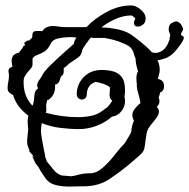

<svg xmlns="http://www.w3.org/2000/svg" viewBox="-20 -671 698 708"><path d="M281 16Q271 16 259.5 16.5Q248 17 235 17Q210 17 186 11.5Q162 6 148 -13Q129 -40 122 -55L117 -61Q110 -69 107 -77Q104 -85 99 -95Q101 -95 104.5 -93Q108 -91 106 -92L88 -113Q89 -118 84.5 -127.5Q80 -137 80 -145Q80 -157 81.5 -169Q83 -181 84 -194Q83 -202 82.5 -209.5Q82 -217 82 -225Q82 -237 85 -244Q66 -258 51 -276.5Q36 -295 28 -321Q20 -324 14 -330Q8 -336 8 -346Q8 -358 10.5 -369Q13 -380 13 -391Q13 -394 13 -397Q13 -400 12 -403Q12 -405 11.5 -406Q11 -407 11 -408Q11 -421 26 -425Q23 -437 23 -447Q23 -458 28.5 -465.5Q34 -473 50 -477L63 -494Q64 -497 68 -503H73L69 -513Q74 -516 77.5 -519Q81 -522 86 -522H89Q91 -526 94.5 -528.5Q98 -531 99 -534V-539Q99 -556 112.5 -556.5Q126 -557 136 -556Q141 -565 151.5 -570Q162 -575 172 -575Q188 -575 197 -573Q206 -571 225 -571H299Q329 -603 373.5 -627Q418 -651 464 -651Q480 -651 498.5 -636Q517 -621 517 -603Q517 -588 507.5 -580.5Q498 -573 489 -573Q474 -573 474 -587Q474 -592 477 -598L479 -603Q477 -605 472 -609.5Q467 -614 464 -614Q436 -614 407 -601.5Q378 -589 354 -570Q388 -569 420 -561.5Q452 -554 475 -535Q494 -521 516 -502Q538 -483 553.5 -461Q569 -439 569 -414Q569 -405 566.5 -397Q564 -389 562 -380L566 -379Q585 -374 585 -352Q585 -336 571 -330L570 -329V-328Q570 -326 569 -323Q568 -320 567 -317L565 -310Q568 -306 568 -298Q568 -294 566.5 -289Q565 -284 560 -279L558 -277L559 -276Q566 -269 566 -260Q566 -248 556 -235Q546 -222 535 -208.5Q524 -195 521 -181Q516 -151 514.5 -136.5Q513 -122 508.5 -114Q504 -106 492 -95.5Q480 -85 454 -63Q420 -35 381.5 -9.5Q343 16 288 16ZM100 -281Q102 -286 103 -290.5Q104 -295 105 -300Q106 -313 107.5 -325Q109 -337 121 -346Q117 -350 117 -356Q117 -365 124.5 -375.5Q132 -386 136 -394Q143 -408 165.5 -430Q188 -452 213 -474.5Q238 -497 252 -509Q255 -524 262 -532Q258 -533 254 -533.5Q250 -534 245 -534H235Q216 -534 195 -529.5Q174 -525 167 -510Q157 -489 143 -480.5Q129 -472 117 -468Q105 -464 100 -455Q100 -440 100 -434Q100 -428 97 -423Q94 -418 82 -405Q75 -396 71 -389Q67 -382 67 -369Q67 -340 75.5 -318.5Q84 -297 100 -281ZM243 -21Q257 -23 273 -27.5Q289 -32 312 -32Q336 -32 359.5 -53Q383 -74 403.5 -100.5Q424 -127 440 -143L443 -148Q448 -157 454 -166Q460 -175 464 -185Q465 -198 467.5 -208Q470 -218 474 -226Q468 -237 468 -246Q468 -257 475 -267Q482 -277 492 -286L498 -291Q497 -300 493.5 -313Q490 -326 487 -337Q486 -338 486 -340V-344Q486 -347 485 -350Q484 -353 484 -354Q484 -356 484.5 -356.5Q485 -357 485 -358Q484 -364 483.5 -370Q483 -376 483 -382Q483 -398 489 -408Q485 -420 482.5 -432Q480 -444 480 -452V-455Q475 -466 473 -475Q471 -484 464 -493Q457 -502 435 -511Q418 -519 398.5 -524Q379 -529 365 -531H326Q319 -531 317 -533Q315 -532 312 -529Q305 -521 303 -516L300 -514Q296 -508 292.5 -502Q289 -496 285 -491Q282 -478 279 -471.5Q276 -465 268 -459Q260 -453 240 -440Q234 -436 229 -431Q224 -426 218 -422L215 -420V-408Q215 -403 213.5 -398.5Q212 -394 204 -388L203 -384Q201 -375 197 -368Q193 -361 183 -359Q186 -320 156 -301Q154 -303 154 -304L152 -291Q150 -287 150 -281Q150 -278 150.5 -274.5Q151 -271 151 -267Q151 -264 150.5 -261Q150 -258 149 -255Q210 -239 267 -239H268Q293 -239 317 -244Q341 -249 360 -264Q363 -266 366.5 -269Q370 -272 374 -274Q380 -280 385 -286.5Q390 -293 394 -300Q388 -304 386 -309.5Q384 -315 384 -322Q384 -329 385 -336Q386 -343 385 -349Q378 -356 360.5 -362Q343 -368 332 -369Q331 -369 327 -367L320 -363Q319 -362 315 -360Q300 -345 300 -323Q300 -314 294.5 -309Q289 -304 282 -304Q275 -304 269 -309Q263 -314 263 -323Q263 -360 288.5 -386.5Q314 -413 355 -413Q377 -413 396.5 -408Q416 -403 428.5 -387.5Q441 -372 441 -338Q441 -332 440.5 -325.5Q440 -319 439 -314Q440 -310 440.5 -306Q441 -302 441 -298Q441 -277 427 -260Q413 -243 393 -241Q368 -219 336 -207Q304 -195 272 -195Q238 -195 202 -199.5Q166 -204 134 -217Q133 -210 132 -203Q131 -196 131 -189Q131 -179 135 -156Q139 -133 143 -113L145 -105Q147 -98 146 -95L147 -92Q149 -85 153 -75Q167 -59 177.5 -45Q188 -31 207 -24ZM569 -450Q565 -449 560 -448.5Q555 -448 550 -448Q532 -448 523 -452Q504 -460 500 -473Q499 -475 499 -478Q499 -484 503 -486Q504 -487 507 -488.5Q510 -490 514 -490Q520 -490 525 -486Q538 -476 555 -476Q560 -476 566 -478Q592 -487 603 -520Q604 -523 605.5 -526Q607 -529 605 -532Q610 -540 606 -547.5Q602 -555 602 -563Q602 -580 613 -586Q624 -592 630 -592Q636 -592 642.5 -586.5Q649 -581 655 -567V-562Q655 -559 651.5 -554.5Q648 -550 647.5 -545Q647 -540 656 -537Q660 -533 655.5 -523.5Q651 -514 644.5 -505.5Q638 -497 636 -494Q620 -474 608.5 -466Q597 -458 588 -455.5Q579 -453 569 -450Z"/></svg>

Font: RU Serius
Style: Regular
Weight: 400
Designer: Robert E. Leuschke
Foundry: Robert E. Leuschke
Version: Version 1.011; ttfautohint (v1.8.3)